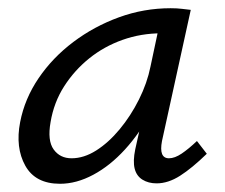

<svg xmlns="http://www.w3.org/2000/svg" viewBox="-20 -440 547 467"><path d="M126 7Q66 7 41.5 -37Q17 -81 29 -143Q40 -200 74 -250Q108 -300 158.5 -338Q209 -376 269.5 -398Q330 -420 395 -420Q411 -420 422.5 -418.5Q434 -417 444 -416L374 -97Q366 -55 391 -55Q405 -55 422 -66.5Q439 -78 459 -97L483 -66Q447 -31 418 -12.5Q389 6 361 6Q341 6 326.5 -3Q312 -12 307.5 -30Q303 -48 309 -77L346 -243L387 -277Q374 -218 347 -167Q320 -116 284 -76.5Q248 -37 207 -15Q166 7 126 7ZM154 -55Q184 -55 214 -74Q244 -93 271 -125.5Q298 -158 318 -198Q338 -238 346 -278L369 -386L407 -356Q399 -358 390 -358.5Q381 -359 373 -359Q323 -359 278 -343Q233 -327 197 -298Q161 -269 136 -230Q111 -191 103 -143Q95 -98 110.5 -76.5Q126 -55 154 -55Z"/></svg>

Font: Ysabeau Office Medium
Style: Italic
Weight: 500
Italic angle: -12°
Designer: Christian Thalmann (Catharsis Fonts)
Version: Version 2.001;gftools[0.9.30]; featfreeze: tnum,lnum,ss02